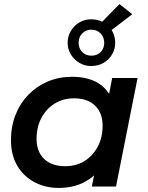

<svg xmlns="http://www.w3.org/2000/svg" viewBox="-20 -918 726 945"><path d="M269 7Q204 7 150.5 -21Q97 -49 65.5 -101.5Q34 -154 34 -228Q34 -296 56.5 -353Q79 -410 120 -452Q161 -494 215.5 -517Q270 -540 335 -540Q402 -540 451 -516Q492 -495 517 -456L532 -534H657L551 0H432L443 -55Q430 -43 416 -34Q355 7 269 7ZM301 -100Q355 -100 396 -125.5Q437 -151 461 -196Q485 -241 485 -300Q485 -362 448 -398Q411 -434 344 -434Q291 -434 249.5 -408.5Q208 -383 184 -338Q160 -293 160 -234Q160 -172 197 -136Q234 -100 301 -100ZM429 -593Q396 -593 370 -609Q344 -625 328.5 -650.5Q313 -676 313 -707Q313 -739 328.5 -765.5Q344 -792 370.5 -807.5Q397 -823 429 -823Q459 -823 483 -811L568 -898L631 -848L529 -770Q530 -768 532 -766Q547 -739 547 -707Q547 -676 531.5 -650Q516 -624 489.5 -608.5Q463 -593 429 -593ZM430 -644Q458 -644 475.5 -662Q493 -680 493 -707Q493 -735 475 -753.5Q457 -772 429 -772Q403 -772 385 -754Q367 -736 367 -707Q367 -680 384.5 -662Q402 -644 430 -644Z"/></svg>

Font: Montserrat Thin SemiBold
Style: Italic
Weight: 600
Italic angle: -11.3°
Version: Version 9.000